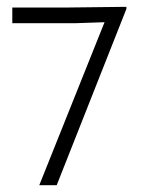

<svg xmlns="http://www.w3.org/2000/svg" viewBox="-20 -542 429 562"><path d="M350 -516 146 0H95L286 -477L198 -474H16V-520H178L350 -522Z"/></svg>

Font: Bhavuka
Style: Regular
Weight: 400
Version: 2.94.0; ttfautohint (v1.2) -l 7 -r 28 -G 50 -x 13 -D deva -f